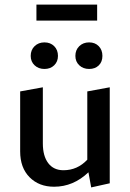

<svg xmlns="http://www.w3.org/2000/svg" viewBox="-20 -809 568 838"><path d="M404 -789V-719H139V-789ZM114 -565Q114 -591 131 -607.5Q148 -624 174 -624Q200 -624 216.5 -607.5Q233 -591 233 -565Q233 -540 216.5 -524Q200 -508 174 -508Q148 -508 131 -524Q114 -540 114 -565ZM309 -565Q309 -591 326 -607.5Q343 -624 369 -624Q395 -624 411 -607.5Q427 -591 427 -565Q427 -539 411 -523.5Q395 -508 369 -508Q343 -508 326 -524Q309 -540 309 -565ZM361 -410 459 -428V-9L378 9L366 -57Q300 6 216 6Q150 6 109 -35.5Q68 -77 68 -148V-410L167 -428V-183Q167 -128 190.5 -97Q214 -66 257 -66Q318 -66 361 -112Z"/></svg>

Font: EauTest Semibold
Style: Regular
Weight: 600
Designer: Christian Thalmann (Catharsis Fonts)
Version: Version 0.001;PS 000.001;hotconv 1.0.88;makeotf.lib2.5.64775